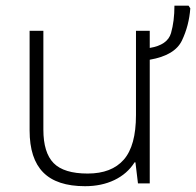

<svg xmlns="http://www.w3.org/2000/svg" viewBox="-20 -638 682 668"><path d="M130.9 -530.8V-187Q130.9 -106.9 166.5 -70.6Q202.1 -34.2 285.2 -34.2Q368.2 -34.2 410.6 -82.5Q453.1 -130.9 453.1 -237.8V-530.8H501V-471.2Q563 -481.4 575 -522.9Q586.9 -564.5 586.9 -618.2H636.2L642.1 -608.9Q637.7 -548.8 613 -497.1Q588.4 -445.3 501 -430.2V0H460L451.2 -73.2H448.2Q422.9 -33.2 378.2 -11.7Q333.5 9.8 275.9 9.8Q177.7 9.8 130.4 -38.1Q83 -85.9 83 -184.1V-530.8Z"/></svg>

Font: OpenSans-Light
Style: Regular
Weight: 300
Foundry: Ascender Corporation
Version: Version 1.10